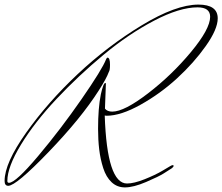

<svg xmlns="http://www.w3.org/2000/svg" viewBox="-54 -758 968 836"><path d="M407 -392 403 -285Q413 -272 435 -272Q487 -272 590.5 -351.5Q694 -431 777.5 -531.5Q861 -632 861 -685Q861 -726 806 -726Q728 -726 617 -668Q506 -610 397 -519.5Q288 -429 192.5 -327.5Q97 -226 37.5 -128.5Q-22 -31 -22 30Q-22 38 -15 38Q14 38 112 -78.5Q210 -195 300.5 -325.5Q391 -456 408 -500Q411 -507 414 -507Q425 -507 425 -476Q425 -452 420 -445Q409 -415 376 -364Q299 -243 157.5 -96Q16 51 -18 51Q-34 51 -34 30Q-34 -48 60 -180.5Q154 -313 284.5 -435.5Q415 -558 563.5 -648Q712 -738 810 -738Q894 -738 894 -678Q894 -631 842 -557.5Q790 -484 717 -417Q644 -350 558 -302Q472 -254 410 -254Q405 -254 402 -255Q412 41 499 41Q529 41 575.5 22.5Q622 4 654 -15L686 -34Q694 -39 698 -39Q702 -39 702 -36Q702 -32 695 -26Q681 -17 659 -3Q637 11 582 34.5Q527 58 490 58Q456 58 432 35.5Q408 13 395.5 -26Q383 -65 378 -107Q373 -149 373 -197Q373 -287 385 -347Q396 -397 405 -397Q407 -397 407 -392Z"/></svg>

Font: Herr Von Muellerhoff
Style: Regular
Weight: 400
Designer: Alejandro Paul
Foundry: Alejandro Paul
Version: Version 1.000